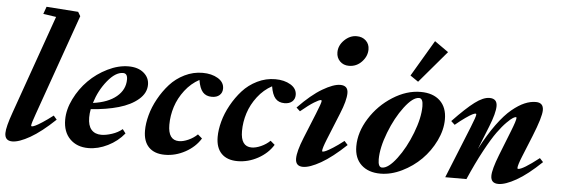

<svg xmlns="http://www.w3.org/2000/svg" viewBox="-48 -873 3016 1031"><g transform="rotate(5 1460.0 -357.0)"><path d="M44.4 11.2Q3.9 11.2 3.9 -30.3Q3.9 -63 32.7 -143.6L220.7 -675.3L150.9 -685.5L165 -725.1L336.4 -712.9L349.6 -690.4L157.2 -146Q138.2 -93.3 138.2 -82.5Q138.2 -78.6 142.6 -78.6Q147.9 -78.6 160.4 -84.2Q172.9 -89.8 197.8 -106Q222.7 -122.1 254.4 -146.5L272 -126Q198.2 -55.7 139.4 -22.2Q80.6 11.2 44.4 11.2Z M454.1 11.2Q392.6 11.2 355 -26.4Q317.4 -64 317.4 -129.9Q317.4 -184.6 345.7 -242.2Q374 -299.8 418 -344Q461.9 -388.2 519.5 -416.5Q577.1 -444.8 631.8 -444.8Q683.1 -444.8 713.6 -419.4Q744.1 -394 744.1 -355.5Q744.1 -310.5 704.1 -276.1Q664.1 -241.7 598.9 -222.9Q533.7 -204.1 449.2 -198.2Q444.8 -175.3 444.8 -153.3Q444.8 -109.4 463.9 -87.6Q482.9 -65.9 517.6 -65.9Q542 -65.9 574.5 -76.4Q606.9 -86.9 629.9 -106.4L646.5 -84.5Q611.3 -41 558.8 -14.9Q506.3 11.2 454.1 11.2ZM605.5 -406.7Q564.9 -406.7 522 -354Q479 -301.3 458 -232.4Q538.6 -243.2 584 -281Q629.4 -318.8 629.4 -374Q629.4 -406.7 605.5 -406.7Z M866.7 11.2Q810.5 11.2 780 -19.8Q749.5 -50.8 749.5 -109.4Q749.5 -147.9 761.5 -192.6Q773.4 -237.3 798.1 -282Q822.8 -326.7 855.5 -363Q888.2 -399.4 934.3 -422.1Q980.5 -444.8 1031.2 -444.8Q1080.1 -444.8 1113.8 -424.6Q1147.5 -404.3 1147.5 -370.1Q1147.5 -347.7 1132.3 -334.2Q1117.2 -320.8 1090.8 -320.8Q1059.6 -320.8 1042 -340.6Q1024.4 -360.4 1017.1 -405.3Q972.7 -381.3 940.2 -339.1Q907.7 -296.9 892.3 -248.8Q877 -200.7 877 -151.9Q877 -68.4 936 -68.4Q958.5 -68.4 986.3 -80.8Q1014.2 -93.3 1034.7 -113.3L1058.1 -93.3Q1029.3 -46.4 976.6 -17.6Q923.8 11.2 866.7 11.2Z M1258.3 11.2Q1202.1 11.2 1171.6 -19.8Q1141.1 -50.8 1141.1 -109.4Q1141.1 -147.9 1153.1 -192.6Q1165 -237.3 1189.7 -282Q1214.4 -326.7 1247.1 -363Q1279.8 -399.4 1325.9 -422.1Q1372.1 -444.8 1422.9 -444.8Q1471.7 -444.8 1505.4 -424.6Q1539.1 -404.3 1539.1 -370.1Q1539.1 -347.7 1523.9 -334.2Q1508.8 -320.8 1482.4 -320.8Q1451.2 -320.8 1433.6 -340.6Q1416 -360.4 1408.7 -405.3Q1364.3 -381.3 1331.8 -339.1Q1299.3 -296.9 1283.9 -248.8Q1268.6 -200.7 1268.6 -151.9Q1268.6 -68.4 1327.6 -68.4Q1350.1 -68.4 1377.9 -80.8Q1405.8 -93.3 1426.3 -113.3L1449.7 -93.3Q1420.9 -46.4 1368.2 -17.6Q1315.4 11.2 1258.3 11.2Z M1809.6 -550.8Q1780.3 -550.8 1761.2 -569.8Q1742.2 -588.9 1742.2 -617.7Q1742.2 -654.8 1771.7 -683.8Q1801.3 -712.9 1837.9 -712.9Q1868.7 -712.9 1887.9 -694.6Q1907.2 -676.3 1907.2 -647.5Q1907.2 -610.8 1878.9 -580.8Q1850.6 -550.8 1809.6 -550.8ZM1611.3 11.2Q1570.8 11.2 1570.8 -30.3Q1570.8 -68.8 1601.1 -143.6L1656.2 -279.3Q1680.7 -339.4 1680.7 -350.1Q1680.7 -354.5 1676.3 -354.5Q1667.5 -354.5 1640.4 -337.9Q1613.3 -321.3 1569.3 -284.7L1549.3 -303.2Q1619.6 -376 1678.2 -410.4Q1736.8 -444.8 1772.9 -444.8Q1814.9 -444.8 1814.9 -404.3Q1814.9 -364.3 1785.2 -292L1726.1 -146.5Q1706.5 -97.7 1706.5 -83.5Q1706.5 -79.6 1710 -79.6Q1715.8 -79.6 1727.8 -85Q1739.7 -90.3 1764.9 -106.2Q1790 -122.1 1821.8 -147L1840.3 -126.5Q1766.1 -56.2 1706.8 -22.5Q1647.5 11.2 1611.3 11.2Z M2187.5 -498 2144 -527.8 2259.3 -723.1 2334 -670.4ZM2028.8 11.2Q1963.4 11.2 1925.3 -24.4Q1887.2 -60.1 1887.2 -124Q1887.2 -200.2 1934.3 -275.1Q1981.4 -350.1 2056.2 -397.5Q2130.9 -444.8 2206.5 -444.8Q2273.4 -444.8 2311 -409.2Q2348.6 -373.5 2348.6 -309.6Q2348.6 -252.4 2320.3 -193.8Q2292 -135.3 2247.3 -90.6Q2202.6 -45.9 2144 -17.3Q2085.4 11.2 2028.8 11.2ZM2034.7 -22Q2068.4 -22 2113.3 -81.3Q2158.2 -140.6 2190.2 -223.4Q2222.2 -306.2 2222.2 -368.7Q2222.2 -411.6 2200.7 -411.6Q2167 -411.6 2122.1 -352.3Q2077.1 -293 2045.2 -210.2Q2013.2 -127.4 2013.2 -64.9Q2013.2 -22 2034.7 -22Z M2377.4 0 2490.2 -279.3Q2514.2 -338.4 2514.2 -350.1Q2514.2 -354.5 2509.8 -354.5Q2504.9 -354.5 2493.2 -348.9Q2481.4 -343.3 2457.3 -326.4Q2433.1 -309.6 2403.3 -284.7L2383.3 -303.2Q2454.1 -377.4 2499 -411.1Q2543.9 -444.8 2577.6 -444.8Q2618.7 -444.8 2618.7 -404.3Q2618.7 -366.7 2588.9 -292L2539.1 -167Q2580.1 -245.6 2621.3 -302Q2662.6 -358.4 2699.2 -388.4Q2735.8 -418.5 2766.8 -431.6Q2797.9 -444.8 2827.1 -444.8Q2868.2 -444.8 2868.2 -404.3Q2868.2 -367.2 2825.2 -260.7L2778.8 -146.5Q2759.3 -98.6 2759.3 -83Q2759.3 -78.6 2763.7 -78.6Q2788.1 -78.6 2875 -146.5L2893.6 -126.5Q2819.3 -55.2 2760.5 -22Q2701.7 11.2 2664.6 11.2Q2623.5 11.2 2623.5 -29.3Q2623.5 -63.5 2654.8 -143.6L2708 -278.3Q2731 -336.4 2731 -350.6Q2731 -354.5 2727.1 -354.5Q2722.7 -354.5 2712.2 -348.6Q2701.7 -342.8 2679.2 -320.3Q2656.7 -297.9 2630.9 -262.2Q2605 -226.6 2567.6 -157.7Q2530.3 -88.9 2491.7 0Z"/></g></svg>

Font: Elstob ExtraBold
Style: Italic
Weight: 800
Italic angle: -20°
Designer: Peter S. Baker
Version: Version 1.015